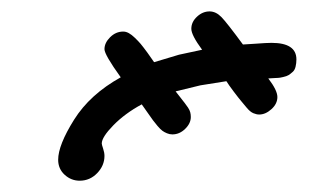

<svg xmlns="http://www.w3.org/2000/svg" viewBox="-20 -217 590 340"><path d="M83 65.9Q83 40 111.1 -4.9Q139.2 -49.8 193.8 -80.1Q165 -120.1 165 -129.9Q165 -141.1 175 -151.1Q185.1 -161.1 198.2 -161.1Q203.1 -161.1 208 -158.4Q212.9 -155.8 219 -149.9Q225.1 -144 229 -139.4Q232.9 -134.8 241 -123.8Q249 -112.8 252.9 -106.9L296.9 -120.1L337.9 -128.9Q318.8 -154.8 318.8 -166Q318.8 -178.2 328.9 -187.5Q338.9 -196.8 351.1 -196.8Q362.3 -196.8 372.1 -186.8Q381.8 -176.8 410.2 -138.2Q413.1 -138.2 432.6 -139.6Q452.1 -141.1 460.9 -141.1Q504.9 -141.1 504.9 -111.8Q504.9 -105 503.4 -98.9Q502 -92.8 498 -89.4Q494.1 -85.9 491 -84Q487.8 -82 481.4 -80.6Q475.1 -79.1 472.7 -79.1Q470.2 -79.1 463.1 -78.6Q456.1 -78.1 455.1 -78.1Q471.2 -57.1 471.2 -45.2Q471.2 -33.2 460.7 -23.7Q450.2 -14.2 439 -14.2Q434.1 -14.2 428.5 -16.6Q422.9 -19 417 -26.1Q411.1 -33.2 407 -38.1Q402.8 -43 393.8 -54.9Q384.8 -66.9 380.9 -73.2L335 -65.9L291 -55.2Q293.9 -51.3 299.6 -44.2Q305.2 -37.1 307.6 -33.9Q310.1 -30.8 313 -26.4Q315.9 -22 316.9 -18.1Q317.9 -14.2 317.9 -9.8Q317.9 1.5 307.9 11.2Q297.9 21 285.2 21Q280.3 21 275.6 19Q271 17.1 267.6 14.6Q264.2 12.2 259 6.1Q253.9 0 251 -3.9Q248 -7.8 241.5 -17.3Q234.9 -26.9 231 -32.2Q201.2 -16.1 180.7 4.9Q160.2 25.9 160.2 37.1Q160.2 39.1 162.6 46.1Q165 53.2 165 59.1Q165 76.2 152.1 89.6Q139.2 103 121.1 103Q106 103 94.5 92.5Q83 82 83 65.9Z"/></svg>

Font: CMU Typewriter Text Variable Width
Style: Italic
Weight: 500
Italic angle: -14.04°
Version: Version 0.7.0